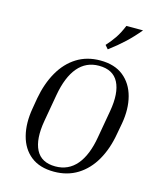

<svg xmlns="http://www.w3.org/2000/svg" viewBox="-134 -1020 934 1125"><g transform="rotate(15 333.0 -457.5)"><path d="M614 -366 602 -301Q586 -207 546 -137Q506 -67 444 -28.5Q382 10 301 10Q214 10 160.5 -32.5Q107 -75 88 -149Q69 -223 85 -315L96 -380Q113 -473 153 -543Q193 -613 254.5 -651.5Q316 -690 397 -690Q484 -690 537.5 -647Q591 -604 610.5 -530.5Q630 -457 614 -366ZM528 -418Q548 -532 515.5 -595Q483 -658 397 -658Q319 -658 269.5 -599.5Q220 -541 200 -428L171 -263Q151 -148 183.5 -85Q216 -22 301 -22Q380 -22 430 -81Q480 -140 499 -253ZM421 -764 402 -786Q431 -818 451.5 -848.5Q472 -879 491 -925H592Q554 -879 513.5 -841Q473 -803 421 -764Z"/></g></svg>

Font: Inria Serif
Style: Italic
Weight: 400
Italic angle: -10°
Designer: Black Foundry Team
Foundry: Black Foundry
Version: Version 1.000; ttfautohint (v1.8.3)